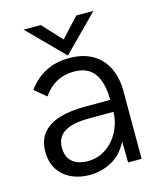

<svg xmlns="http://www.w3.org/2000/svg" viewBox="-108 -785 729 873"><g transform="rotate(-15 256.0 -348.0)"><path d="M206.5 10Q159 10 120.8 -7.8Q82.5 -25.5 60.2 -60Q38 -94.5 38 -144.5Q38 -198 65.5 -231.2Q93 -264.5 144 -280.2Q195 -296 266.5 -296H384Q384 -375.5 354 -419.2Q324 -463 256.5 -463Q166 -463 112.5 -385L58 -430Q129.5 -528 251.5 -528Q317.5 -528 362.2 -501.8Q407 -475.5 429.8 -428.2Q452.5 -381 452.5 -318.5V0H389L387.5 -99Q358.5 -41.5 310 -15.8Q261.5 10 206.5 10ZM214 -53Q254 -53 285.5 -70Q317 -87 339 -114.2Q361 -141.5 372.5 -174.5Q384 -207.5 384 -239.5H272.5Q191 -239.5 153.2 -215.5Q115.5 -191.5 115.5 -142Q115.5 -110.5 128.5 -91Q141.5 -71.5 163.8 -62.2Q186 -53 214 -53ZM250.5 -540.5 86 -706.5H167L250.5 -616L334.5 -706.5H415Z"/></g></svg>

Font: Acari Sans
Style: Regular
Weight: 400
Designer: Alfredo Marco Pradil and Stefan Peev (font) & Cristiano Sobral (main changes)
Foundry: Alfredo Marco Pradil and Stefan Peev (font) & Cristiano Sobral (main changes)
Version: Version 1.063; ttfautohint (v1.8.3)